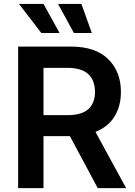

<svg xmlns="http://www.w3.org/2000/svg" viewBox="-20 -967 692 987"><path d="M73.2 0V-727.5H345.2Q470.7 -727.5 536.1 -663.1Q601.6 -598.6 601.6 -494.6Q601.6 -420.9 568.4 -367.7Q535.2 -314.5 470.7 -289.1L628.4 0H482.4L339.4 -267.1H203.6V0ZM203.6 -375H326.2Q399.9 -375 434.1 -406Q468.3 -437 468.3 -494.6Q468.3 -553.2 434.1 -585.7Q399.9 -618.2 325.2 -618.2H203.6ZM192.4 -797.4 77.6 -946.8H203.6L286.1 -797.4ZM359.9 -797.4 278.3 -946.8H398.4L452.1 -797.4Z"/></svg>

Font: Inter SemiBold
Style: Regular
Weight: 600
Designer: Rasmus Andersson
Foundry: rsms
Version: Version 4.001;git-9221beed3